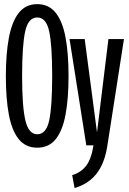

<svg xmlns="http://www.w3.org/2000/svg" viewBox="-20 -720 640 951"><path d="M164.5 11.5Q107 11.5 73 -30.5Q39 -72.5 24 -151.5Q9 -230.5 9 -342.5Q9 -452.5 24 -532.8Q39 -613 73 -656.2Q107 -699.5 164.5 -699.5Q221.5 -699.5 255.5 -657.2Q289.5 -615 304.5 -535.2Q319.5 -455.5 319.5 -343.5Q319.5 -231 304.5 -151.5Q289.5 -72 255.5 -30.2Q221.5 11.5 164.5 11.5ZM164.5 -55Q209 -55 223.8 -124Q238.5 -193 238.5 -343.5Q238.5 -494.5 223.8 -564Q209 -633.5 164.5 -633.5Q119.5 -633.5 104.5 -563.5Q89.5 -493.5 89.5 -342.5Q89.5 -191.5 105.8 -123.2Q122 -55 164.5 -55ZM349.5 211.5 337.5 147.5Q381 134.5 406.8 101Q432.5 67.5 443 0H407.5L324.5 -526.5H399.5L460.5 -64L517 -526.5H594L511.5 3.5Q502 63.5 480.5 105.2Q459 147 426 172.8Q393 198.5 349.5 211.5Z"/></svg>

Font: Fast_Mono
Style: Regular
Weight: 400
Monospace: yes
Designer: Carrois Corporate, Edenspiekermann AG, Nikita Prokopov
Foundry: Carrois Corporate, Edenspiekermann AG, Nikita Prokopov
Version: Version 5.002